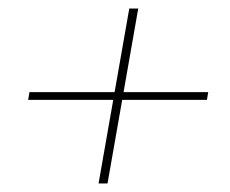

<svg xmlns="http://www.w3.org/2000/svg" viewBox="-20 -515 540 450"><path d="M211 -85 283 -495H304L232 -85ZM46 -281 49 -299H468L465 -281Z"/></svg>

Font: DM Sans Thin
Style: Italic
Weight: 250
Italic angle: -10°
Designer: Colophon Foundry, Jonny Pinhorn
Foundry: Colophon Foundry
Version: Version 4.004;gftools[0.9.30]